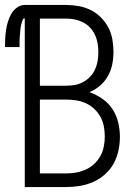

<svg xmlns="http://www.w3.org/2000/svg" viewBox="-34 -755 554 775"><path d="M66 0V-681Q60 -681 57.5 -675Q55 -669 53.5 -663Q52 -657 50.5 -651Q49 -645 48.5 -639Q48 -633 47.5 -626.5Q47 -620 46.5 -614Q46 -608 45.5 -602Q45 -596 45 -589.5Q45 -583 45 -577Q45 -571 45 -565H-14Q-14 -582 -13 -599.5Q-12 -617 -9.5 -634Q-7 -651 -2 -667.5Q3 -684 11.5 -699Q20 -714 34.5 -724.5Q49 -735 66 -735H232Q258 -735 283 -730.5Q308 -726 331 -715Q354 -704 372.5 -685.5Q391 -667 403 -644.5Q415 -622 419.5 -596.5Q424 -571 424 -545Q424 -520 419 -495Q414 -470 401.5 -448Q389 -426 370 -409.5Q351 -393 327 -383Q355 -373 379.5 -356Q404 -339 420 -314.5Q436 -290 443 -261Q450 -232 450 -203Q450 -175 444 -147Q438 -119 424.5 -94.5Q411 -70 389.5 -51Q368 -32 342 -20.5Q316 -9 288 -4.5Q260 0 232 0ZM127 -409H232Q250 -409 267.5 -412Q285 -415 301 -423.5Q317 -432 329.5 -445Q342 -458 349.5 -474.5Q357 -491 360 -508.5Q363 -526 363 -544Q363 -562 360 -580Q357 -598 349.5 -614Q342 -630 329.5 -643.5Q317 -657 301 -665Q285 -673 267.5 -676.5Q250 -680 232 -680H127ZM232 -55Q253 -55 273 -58.5Q293 -62 312 -70.5Q331 -79 346 -93Q361 -107 371 -125Q381 -143 385 -163.5Q389 -184 389 -204Q389 -225 385 -245.5Q381 -266 371 -284Q361 -302 346 -316Q331 -330 312 -338.5Q293 -347 273 -350Q253 -353 232 -353H127V-55Z"/></svg>

Font: Iosevka Term Light
Style: Regular
Weight: 300
Monospace: yes
Designer: Belleve Invis
Foundry: Belleve Invis
Version: Version 9.0.1; ttfautohint (v1.8.3)